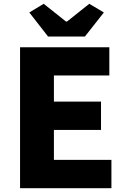

<svg xmlns="http://www.w3.org/2000/svg" viewBox="-20 -995 670 1015"><path d="M86 0H569V-150H265V-308H514V-458H265V-596H558V-745H86ZM234 -802H429L529 -929L452 -975L334 -881H329L211 -975L135 -929Z"/></svg>

Font: Noto Sans JP Black
Style: Regular
Weight: 900
Designer: Ryoko NISHIZUKA 西塚涼子 (kana, bopomofo & ideographs); Paul D. Hunt (Latin, Greek & Cyrillic); Sandoll Communications 산돌커뮤니
Foundry: Adobe
Version: Version 2.002;hotconv 1.0.116;makeotfexe 2.5.65601